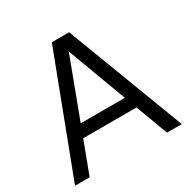

<svg xmlns="http://www.w3.org/2000/svg" viewBox="-158 -845 974 989"><g transform="rotate(-30 328.5 -350.0)"><path d="M11 0 277 -700H380L646 0H558L322 -634H336L98 0ZM121 -191 149 -264H509L538 -191Z"/></g></svg>

Font: SUSE
Style: Regular
Weight: 400
Designer: Rene Bieder
Foundry: SUSE
Version: Version 1.000